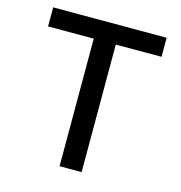

<svg xmlns="http://www.w3.org/2000/svg" viewBox="-107 -823 866 920"><g transform="rotate(15 325.5 -363.5)"><path d="M44 -632.8H270.6V0H380V-632.8H606.9V-727.3H44Z"/></g></svg>

Font: Margiela Sans Medium
Style: Regular
Weight: 500
Designer: Stefan Endress, Andreas Faust
Version: Version 1.100;FEAKit 1.0